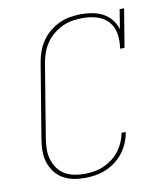

<svg xmlns="http://www.w3.org/2000/svg" viewBox="-84 -813 768 890"><g transform="rotate(-10 300.0 -367.5)"><path d="M244 8Q216 8 189 2.5Q162 -3 139.5 -16.5Q117 -30 101.5 -51.5Q86 -73 78.5 -98.5Q71 -124 71.5 -152Q72 -180 77 -208L134 -553Q138 -579 147 -604.5Q156 -630 171.5 -653Q187 -676 209 -694Q231 -712 256 -723.5Q281 -735 307.5 -739Q334 -743 360 -743Q387 -743 413 -738Q439 -733 461.5 -720.5Q484 -708 500 -688Q516 -668 523 -643L538 -735H559L529 -554H508Q514 -588 509 -622Q504 -656 483 -680Q462 -704 430 -714Q398 -724 364 -724Q340 -724 315.5 -720.5Q291 -717 268 -706.5Q245 -696 224.5 -679.5Q204 -663 189.5 -642Q175 -621 166.5 -597.5Q158 -574 154 -550L97 -205Q93 -180 92.5 -155Q92 -130 98.5 -107.5Q105 -85 118 -65.5Q131 -46 151 -33.5Q171 -21 195 -16Q219 -11 244 -11Q266 -11 289 -14.5Q312 -18 333.5 -27Q355 -36 375 -50.5Q395 -65 409.5 -84Q424 -103 433.5 -124.5Q443 -146 447 -169H467Q463 -144 453 -120Q443 -96 427 -74.5Q411 -53 389 -36.5Q367 -20 343 -10Q319 0 293.5 4Q268 8 244 8Z"/></g></svg>

Font: Iosevka Curly Slab ThExObl
Style: Regular
Weight: 100
Width: 7
Italic angle: -9°
Monospace: yes
Designer: Belleve Invis
Foundry: Belleve Invis
Version: Version 11.1.0; ttfautohint (v1.8.3)